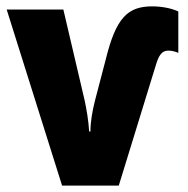

<svg xmlns="http://www.w3.org/2000/svg" viewBox="-20 -583 589 603"><path d="M458 -563C380 -563 344 -526 312 -396L278 -266C270 -234 264 -200 264 -170H260C258 -205 252 -238 246 -267L179 -553H1L175 0H353L469 -377C479 -411 489 -424 509 -424C518 -424 528 -422 540 -417V-547C519 -557 488 -563 458 -563Z"/></svg>

Font: Noto Sans Condensed Black
Style: Regular
Weight: 900
Width: 3
Designer: Monotype Design Team
Foundry: Monotype Imaging Inc.
Version: Version 2.013